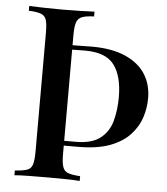

<svg xmlns="http://www.w3.org/2000/svg" viewBox="-51 -754 697 800"><g transform="rotate(5 297.0 -354.0)"><path d="M313 -562Q398 -562 454.5 -537Q511 -512 538.5 -468.5Q566 -425 566 -368Q566 -328 553.5 -288.5Q541 -249 510 -215Q479 -181 426 -161Q373 -141 291 -141H195Q195 -141 195 -151Q195 -161 195 -161H281Q348 -161 383.5 -188.5Q419 -216 431.5 -262Q444 -308 444 -361Q444 -450 409 -496.5Q374 -543 288 -543Q267 -543 242.5 -542.5Q218 -542 196.5 -541.5Q175 -541 164 -541L162 -560Q209 -560 252 -561Q295 -562 313 -562ZM312 -708V-688Q279 -687 262 -680.5Q245 -674 239 -656.5Q233 -639 233 -602V-106Q233 -70 239 -52Q245 -34 262 -28Q279 -22 312 -20V0Q288 -2 251.5 -2.5Q215 -3 177 -3Q135 -3 98.5 -2.5Q62 -2 39 0V-20Q73 -22 90 -28Q107 -34 112.5 -52Q118 -70 118 -106V-602Q118 -639 112.5 -656.5Q107 -674 89.5 -680.5Q72 -687 39 -688V-708Q62 -707 98.5 -706Q135 -705 177 -705Q215 -705 251.5 -706Q288 -707 312 -708Z"/></g></svg>

Font: Playfair Display Medium
Style: Regular
Weight: 500
Designer: Claus Eggers Sørensen
Foundry: Claus Eggers Sørensen
Version: Version 1.203